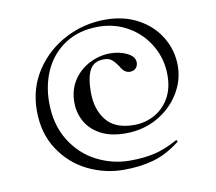

<svg xmlns="http://www.w3.org/2000/svg" viewBox="-70 -581 862 766"><g transform="rotate(-10 361.0 -198.5)"><path d="M71 -189Q71 -279 117.5 -350Q164 -421 240 -460.5Q316 -500 402 -500Q478 -500 535.5 -468.5Q593 -437 624.5 -384Q656 -331 656 -269Q656 -209 623 -156Q590 -103 533 -71Q476 -39 405 -39Q343 -39 302.5 -61.5Q262 -84 243 -119.5Q224 -155 224 -195Q224 -247 249 -285Q274 -323 314.5 -343.5Q355 -364 398 -364Q436 -364 466 -349.5Q496 -335 497 -311Q497 -296 488 -287Q479 -278 464 -278Q441 -278 426 -307Q413 -326 401.5 -335.5Q390 -345 369 -345Q329 -345 312.5 -314.5Q296 -284 296 -224Q296 -155 331.5 -110.5Q367 -66 444 -66Q487 -66 525 -86Q563 -106 586 -145Q609 -184 609 -239Q609 -304 577.5 -358.5Q546 -413 491.5 -445Q437 -477 370 -477Q293 -477 237.5 -441.5Q182 -406 153.5 -346Q125 -286 125 -213Q125 -124 164.5 -59.5Q204 5 268 38Q332 71 403 71Q460 71 503 61Q546 51 597 23Q599 22 601.5 25.5Q604 29 601 31Q547 73 492.5 88Q438 103 373 103Q297 103 228 69.5Q159 36 115 -30.5Q71 -97 71 -189Z"/></g></svg>

Font: Cormorant Infant Medium
Style: Regular
Weight: 500
Designer: Christian Thalmann (Catharsis Fonts)
Foundry: Catharsis Fonts
Version: Version 4.000